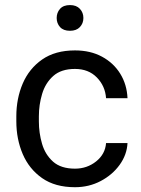

<svg xmlns="http://www.w3.org/2000/svg" viewBox="-20 -740 563 769"><path d="M280.3 -64.5Q328.6 -64.5 365 -93.5Q401.4 -122.6 404.8 -167H490.7Q488.3 -120.1 459.2 -79.8Q430.2 -39.6 383.3 -14.9Q336.4 9.8 280.3 9.8Q200.7 9.8 148.7 -26.6Q96.7 -63 71 -123Q45.4 -183.1 45.4 -253.9V-274.4Q45.4 -345.2 71 -405.3Q96.7 -465.3 148.9 -501.7Q201.2 -538.1 280.3 -538.1Q342.3 -538.1 388.7 -512.9Q435.1 -487.8 461.7 -444.6Q488.3 -401.4 490.7 -346.7H404.8Q401.4 -395.5 367.9 -429.7Q334.5 -463.9 280.3 -463.9Q224.6 -463.9 193.1 -435.5Q161.6 -407.2 148.7 -363.8Q135.7 -320.3 135.7 -274.4V-253.9Q135.7 -207.5 148.4 -164.1Q161.1 -120.6 192.6 -92.5Q224.1 -64.5 280.3 -64.5ZM207 -668Q207 -689.5 220.5 -704.6Q233.9 -719.7 260.3 -719.7Q286.1 -719.7 300 -704.6Q314 -689.5 314 -668Q314 -646.5 300 -631.6Q286.1 -616.7 260.3 -616.7Q233.9 -616.7 220.5 -631.6Q207 -646.5 207 -668Z"/></svg>

Font: Vazirmatn UI
Style: Regular
Weight: 400
Designer: Saber Rastikerdar
Foundry: Saber Rastikerdar
Version: Version 33.003